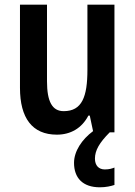

<svg xmlns="http://www.w3.org/2000/svg" viewBox="-20 -563 574 817"><path d="M384 112C384 77 403 44 447 0H467V-543H352V-266C352 -151 329 -90 251 -90C202 -90 180 -131 180 -217V-543H65V-189C65 -61 117 10 222 10C280 10 328 -17 356 -71H362L376 -5C329 30 295 80 295 130C295 194 332 234 405 234C431 234 452 229 467 224V150C457 154 445 158 426 158C400 158 384 141 384 112Z"/></svg>

Font: Noto Sans Sinhala UI Condensed SemiBold
Style: Regular
Weight: 600
Width: 3
Designer: Jelle Bosma - Monotype Design Team
Foundry: Monotype Imaging Inc.
Version: Version 2.006